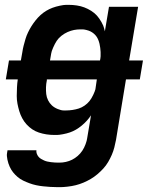

<svg xmlns="http://www.w3.org/2000/svg" viewBox="-20 -548 640 791"><path d="M216 223Q201 223 186.5 222Q172 221 157.5 219.5Q143 218 129 215Q115 212 101.5 207Q88 202 75.5 196Q63 190 52.5 181Q42 172 34 162Q26 152 20 139Q14 126 10.5 109.5Q7 93 9 83L11 71H130Q129 78 131.5 85Q134 92 138.5 97.5Q143 103 149 106.5Q155 110 161.5 113Q168 116 175 117.5Q182 119 189.5 120Q197 121 205.5 121.5Q214 122 220 122H225Q238 122 251.5 119Q265 116 277 110Q289 104 300 94.5Q311 85 319 73Q327 61 332.5 46Q338 31 339 22L355 -73Q347 -61 337.5 -50.5Q328 -40 316.5 -30.5Q305 -21 293 -14Q281 -7 268 -2.5Q255 2 239 5Q223 8 215 8H204Q187 8 171 5.5Q155 3 140 -2Q125 -7 112.5 -15.5Q100 -24 89.5 -35.5Q79 -47 71.5 -61Q64 -75 59.5 -90Q55 -105 52 -120.5Q49 -136 49 -152.5Q49 -169 50 -188Q51 -207 53 -219V-221H4L17 -299H66L72 -333Q74 -347 77.5 -360.5Q81 -374 85 -387.5Q89 -401 95.5 -414.5Q102 -428 109.5 -440Q117 -452 126.5 -464Q136 -476 147 -486Q158 -496 170.5 -503.5Q183 -511 196.5 -516Q210 -521 226.5 -524.5Q243 -528 252 -528H264Q280 -528 296.5 -525.5Q313 -523 327.5 -517.5Q342 -512 355.5 -503.5Q369 -495 379 -484Q389 -473 398 -457Q407 -441 409 -431L412 -419L429 -520H549L512 -299H569L556 -221H499L458 28Q455 44 451 59.5Q447 75 440.5 90Q434 105 425.5 119.5Q417 134 405.5 146.5Q394 159 381 170Q368 181 353.5 189.5Q339 198 323.5 204.5Q308 211 292 215Q276 219 258 221Q240 223 230 223ZM186 -299H392Q394 -308 394.5 -316.5Q395 -325 394.5 -333.5Q394 -342 393 -350.5Q392 -359 390 -367.5Q388 -376 385 -383.5Q382 -391 377.5 -397.5Q373 -404 366.5 -409.5Q360 -415 353 -418.5Q346 -422 336 -424.5Q326 -427 320 -427H312Q298 -427 285 -424.5Q272 -422 258.5 -416Q245 -410 233 -400.5Q221 -391 213.5 -379.5Q206 -368 199 -352Q192 -336 191 -328ZM242 -93H253Q265 -93 278.5 -95Q292 -97 304.5 -101Q317 -105 328.5 -113Q340 -121 348.5 -131.5Q357 -142 364 -157Q371 -172 373 -180L379 -221H173V-217Q170 -203 169.5 -188.5Q169 -174 170.5 -160.5Q172 -147 178 -135Q184 -123 193.5 -114Q203 -105 217.5 -99Q232 -93 242 -93Z"/></svg>

Font: Iosevka Aile Oblique
Style: Bold
Weight: 700
Italic angle: -9°
Designer: Belleve Invis
Foundry: Belleve Invis
Version: Version 31.1.0; ttfautohint (v1.8.4)